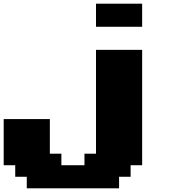

<svg xmlns="http://www.w3.org/2000/svg" viewBox="-20 -895 915 1040"><path d="M125 125H625V62.5H687.5V0H750V-625H500V-62.5H437.5V0H312.5V-62.5H250V-250H0V0H62.5V62.5H125ZM500 -750H750V-875H500Z"/></svg>

Font: Faithful 32x
Style: Bold
Weight: 400
Foundry: Faithful Resource Pack
Version: Version 1.0; January 27, 2023